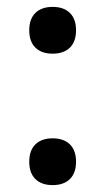

<svg xmlns="http://www.w3.org/2000/svg" viewBox="-20 -530 306 558"><path d="M201 -442Q201 -409 183 -391.5Q165 -374 133 -374Q101 -374 83 -391.5Q65 -409 65 -442Q65 -475 83 -492.5Q101 -510 133 -510Q165 -510 183 -492.5Q201 -475 201 -442ZM201 -60Q201 -27 183 -9.5Q165 8 133 8Q101 8 83 -9.5Q65 -27 65 -60Q65 -93 83 -110.5Q101 -128 133 -128Q165 -128 183 -110.5Q201 -93 201 -60Z"/></svg>

Font: Rhodium Libre
Style: Regular
Weight: 400
Designer: James Puckett
Foundry: Dunwich Type Founders
Version: Version 1.001; ttfautohint (v1.3)